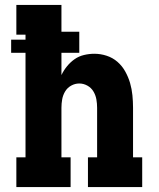

<svg xmlns="http://www.w3.org/2000/svg" viewBox="-20 -755 640 775"><path d="M46 0V-120H83V-542H25V-595H83V-615H46V-735H228V-627H300V-542H228V-452Q237 -471 250.5 -487.5Q264 -504 281 -516Q298 -528 319 -533Q340 -538 361 -538Q386 -538 410.5 -530Q435 -522 454 -505.5Q473 -489 485.5 -466.5Q498 -444 505 -420Q512 -396 514.5 -370.5Q517 -345 517 -320V-120H554V0H335V-120H372V-320Q372 -337 369 -354Q366 -371 357 -386Q348 -401 332.5 -409.5Q317 -418 300 -418Q283 -418 267.5 -409.5Q252 -401 243 -386Q234 -371 231 -354Q228 -337 228 -320V-120H265V0Z"/></svg>

Font: Iosevka Curly Slab HvEx
Style: Regular
Weight: 900
Width: 7
Monospace: yes
Designer: Belleve Invis
Foundry: Belleve Invis
Version: Version 11.1.0; ttfautohint (v1.8.3)